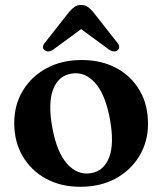

<svg xmlns="http://www.w3.org/2000/svg" viewBox="-20 -722 638 755"><path d="M301.5 -486Q379 -486 437.8 -454.2Q496.5 -422.5 529.2 -366.2Q562 -310 562 -235.5Q562 -165 528.2 -108.8Q494.5 -52.5 434.8 -20Q375 12.5 296.5 12.5Q219 12.5 160.5 -19.5Q102 -51.5 69 -108Q36 -164.5 36 -238Q36 -309.5 69.8 -365.5Q103.5 -421.5 163.2 -453.8Q223 -486 301.5 -486ZM337 -41Q388.5 -49 409.2 -103.2Q430 -157.5 412 -254.5Q394.5 -350.5 354 -396Q313.5 -441.5 261 -432.5Q209.5 -424.5 188.8 -370.2Q168 -316 186 -219Q203.5 -123 244 -77.8Q284.5 -32.5 337 -41ZM190 -527.5Q170 -513.5 154.5 -525Q149 -529.5 149 -537.2Q149 -545 157 -554.5L252.5 -676Q263.5 -688.5 274 -695.5Q284.5 -702.5 299.5 -702.5Q314 -702.5 324.2 -695.5Q334.5 -688.5 345.5 -676L441 -554.5Q449 -545 448.8 -537.2Q448.5 -529.5 443.5 -525Q428.5 -513.5 408 -527.5L299 -607.5Z"/></svg>

Font: Fraunces 9pt SemiBold
Style: Regular
Weight: 600
Version: Version 1.000;[b76b70a41]